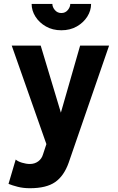

<svg xmlns="http://www.w3.org/2000/svg" viewBox="-20 -743 606 990"><path d="M334 96.2Q309.6 164.6 264.2 196Q218.8 227.5 134.3 227.5Q99.6 227.5 71.3 220.2Q43 212.9 23.9 205.1L61 79.6Q71.8 89.4 93.3 95.9Q114.7 102.5 134.3 102.5Q158.7 102.5 177 89.1Q195.3 75.7 201.7 53.2L219.2 0L40.5 -507.8H189.9L293.9 -162.1L393.1 -507.8H542.5L367.2 0ZM296.4 -586.9Q251 -586.9 216.6 -606.7Q182.1 -626.5 162.6 -657.5Q143.1 -688.5 143.1 -722.7H250Q250 -706.5 262.9 -691.2Q275.9 -675.8 296.4 -675.8Q316.9 -675.8 329.6 -691.2Q342.3 -706.5 342.3 -722.7H449.7Q449.7 -688.5 430.2 -657.5Q410.6 -626.5 376.2 -606.7Q341.8 -586.9 296.4 -586.9Z"/></svg>

Font: Giphurs
Style: Bold
Weight: 700
Version: Version 0.920; ttfautohint (v1.8.4.7-5d5b)